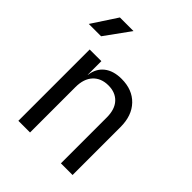

<svg xmlns="http://www.w3.org/2000/svg" viewBox="-228 -918 1047 1047"><g transform="rotate(45 295.0 -395.0)"><path d="M92 0V-550H182V-445H183Q190 -500 228 -530Q266 -560 329 -560Q412 -560 461 -509Q510 -458 510 -370V0H420V-354Q420 -417 388.5 -450.5Q357 -484 303 -484Q247 -484 214.5 -449Q182 -414 182 -350V0ZM-10 -645 85 -790H190L85 -645Z"/></g></svg>

Font: JetBrainsMonoNL NFM
Style: Regular
Weight: 400
Monospace: yes
Designer: Philipp Nurullin, Konstantin Bulenkov
Foundry: JetBrains
Version: Version 2.304; ttfautohint (v1.8.4.7-5d5b);Nerd Fonts 3.3.0